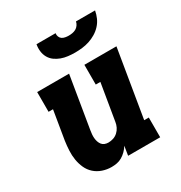

<svg xmlns="http://www.w3.org/2000/svg" viewBox="-177 -877 953 1011"><g transform="rotate(-30 300.0 -371.0)"><path d="M210 8Q182 8 155.5 -1Q129 -10 109 -28Q89 -46 78 -70.5Q67 -95 62.5 -122Q58 -149 59.5 -178Q61 -207 65 -235L94 -410H67V-530H261L209 -216Q207 -204 206 -192.5Q205 -181 206 -169.5Q207 -158 210.5 -147.5Q214 -137 220.5 -128.5Q227 -120 237.5 -116Q248 -112 260 -112Q275 -112 290 -117Q305 -122 317 -133Q329 -144 336 -158.5Q343 -173 345 -188L382 -410H354V-530H549L481 -120H509V0H314L323 -56Q314 -41 301.5 -28.5Q289 -16 274 -7Q259 2 242.5 5Q226 8 210 8ZM345 -610Q324 -610 302.5 -612.5Q281 -615 262 -622Q243 -629 227 -640.5Q211 -652 201 -669.5Q191 -687 188.5 -708Q186 -729 190 -750H306Q304 -739 308 -729Q312 -719 320 -713.5Q328 -708 339 -706Q350 -704 360 -704Q371 -704 382.5 -706Q394 -708 404 -713.5Q414 -719 421 -729Q428 -739 430 -750H546Q542 -728 533 -707.5Q524 -687 508.5 -670Q493 -653 473 -641Q453 -629 431.5 -622Q410 -615 388 -612.5Q366 -610 345 -610Z"/></g></svg>

Font: Iosevka Slab HvExObl
Style: Regular
Weight: 900
Width: 7
Italic angle: -9°
Monospace: yes
Designer: Belleve Invis
Foundry: Belleve Invis
Version: Version 11.1.1; ttfautohint (v1.8.3)